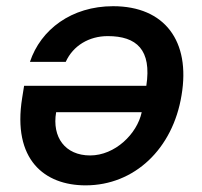

<svg xmlns="http://www.w3.org/2000/svg" viewBox="-20 -576 636 604"><path d="M335.9 -556.5C204.9 -556.5 108 -483 74.2 -381.4H186.8C209.9 -432.5 260.3 -462.4 318.9 -462.4C409.8 -462.4 457.7 -419.4 440.3 -306.1H55.8L49.7 -267.8C18.5 -73.5 120 7.1 249.3 7.1C403.1 7.1 523.8 -108 551.1 -276.3C579.9 -446.4 498.2 -556.5 335.9 -556.5ZM156.6 -223H425.8C411.2 -154.5 341.6 -87 263.5 -87C185 -87 143.1 -144.5 156.6 -223Z"/></svg>

Font: Magic Ui Pro Semi Bold
Style: Italic
Weight: 600
Italic angle: -9.39999°
Designer: Stefan Endress, Andreas Faust
Version: Version 1.000;FEAKit 1.0